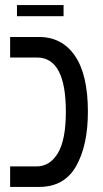

<svg xmlns="http://www.w3.org/2000/svg" viewBox="-20 -738 407 758"><path d="M231 -674V-718H47V-674ZM134 0Q234 0 280.5 -82Q327 -164 327 -297Q327 -443 276 -517.5Q225 -592 134 -592H20V-511H126Q240 -511 240 -297Q240 -186 208.5 -133.5Q177 -81 124 -81H20V0Z"/></svg>

Font: Noto Sans Hebrew Extra Condensed
Style: Regular
Weight: 400
Width: 2
Designer: Monotype Design Team
Foundry: Monotype Imaging Inc.
Version: 1.000